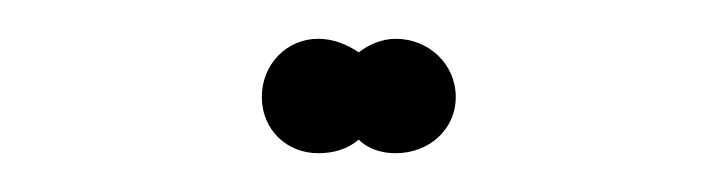

<svg xmlns="http://www.w3.org/2000/svg" viewBox="-20 -705 369 99"><path d="M144 -626C152 -626 159 -628 165 -633C170 -628 177 -626 184 -626C201 -626 215 -638 215 -655C215 -672 201 -685 184 -685C177 -685 170 -682 165 -678C159 -682 152 -685 144 -685C128 -685 115 -672 115 -655C115 -638 128 -626 144 -626Z"/></svg>

Font: Fixel Text ExtraLight
Style: Regular
Weight: 200
Width: 4
Designer: AlfaBravo + MacPaw
Foundry: Kyrylo Tkachov, Marchela Mozhyna, Serhii Makarenko, Maria Weinstein, Zakhar Kryvoshyya
Version: Version 1.211